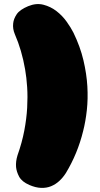

<svg xmlns="http://www.w3.org/2000/svg" viewBox="-20 -838 487 933"><path d="M300 3Q286 25 268 41.5Q250 58 228 67Q206 76 179.5 75Q153 74 123 61Q86 45 73 20.5Q60 -4 58 -27Q56 -54 65 -83Q87 -145 98 -203Q109 -261 112 -314Q115 -367 112 -414Q109 -461 102 -501Q86 -594 52 -672Q41 -698 44 -724Q46 -746 61 -768.5Q76 -791 117 -808Q156 -824 191 -815Q226 -806 254.5 -784Q283 -762 304 -732.5Q325 -703 337 -679Q370 -611 385.5 -545Q401 -479 404.5 -418.5Q408 -358 402 -303Q396 -248 384 -201Q357 -91 300 3Z"/></svg>

Font: Sniglet
Style: ExtraBold
Weight: 800
Version: Version 2.000; ttfautohint (v0.95) -l 8 -r 50 -G 200 -x 14 -